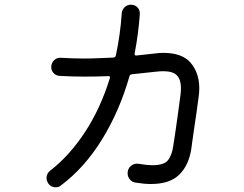

<svg xmlns="http://www.w3.org/2000/svg" viewBox="-20 -789 1040 817"><path d="M635 -561Q656 -564 675 -564Q756 -564 792 -521Q828 -478 828 -413Q828 -395 825 -375Q821 -343 815.5 -305.5Q810 -268 805 -234Q800 -200 797 -178Q794 -156 794 -155Q783 -85 742.5 -45.5Q702 -6 622 -6Q593 -6 557 -12Q542 -14 532.5 -25.5Q523 -37 523 -52Q523 -71 537 -83Q551 -95 570 -92Q605 -86 629 -86Q679 -86 695.5 -108Q712 -130 717 -167Q721 -190 726 -225.5Q731 -261 737 -303Q743 -345 748 -385Q749 -393 749.5 -400Q750 -407 750 -414Q750 -450 733 -468Q716 -486 675 -486Q668 -486 660 -485.5Q652 -485 644 -484L541 -473Q532 -471 531 -465Q489 -317 414 -195.5Q339 -74 238 1Q230 8 217 8Q196 8 185 -9Q182 -14 180 -19.5Q178 -25 178 -31Q178 -52 195 -64Q275 -126 341 -226Q407 -326 447 -455Q447 -456 447.5 -457Q448 -458 448 -459Q448 -467 439 -465Q415 -464 390.5 -463.5Q366 -463 340 -463Q290 -463 234 -466Q218 -467 208 -478Q198 -489 198 -503Q198 -521 210.5 -533Q223 -545 240 -543Q291 -540 338 -540Q371 -540 402 -541.5Q433 -543 463 -544Q472 -546 473 -553Q482 -595 488.5 -640.5Q495 -686 498 -732Q499 -747 510 -758Q521 -769 537 -769Q554 -769 565 -757.5Q576 -746 575 -729Q572 -687 566.5 -645Q561 -603 553 -562V-560Q553 -551 562 -553Z"/></svg>

Font: Kiwi Maru
Style: Regular
Weight: 400
Designer: Hiroki-Chan
Version: Version 1.100